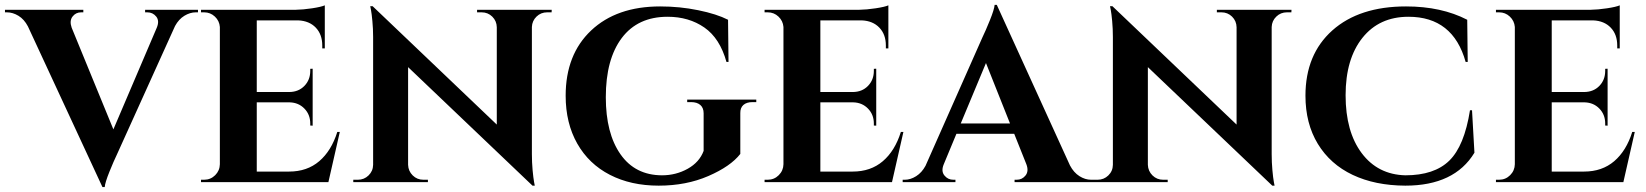

<svg xmlns="http://www.w3.org/2000/svg" viewBox="-48 -740 6686 780"><path d="M541.5 -700.2H756.3V-689.9H747.6Q724.1 -689.9 701.2 -676Q678.2 -662.1 663.1 -634.3L426.3 -110.8Q414.6 -86.9 396.7 -42.7Q378.9 1.5 377.4 20H368.2L65.4 -632.8Q50.3 -661.6 27.1 -675.8Q3.9 -689.9 -20 -689.9H-27.8V-700.2H290.5V-689.9H281.7Q259.8 -689.9 246.6 -672.6Q233.4 -655.3 243.2 -627.4L412.6 -214.4L588.9 -627.4Q600.6 -655.3 586.7 -672.6Q572.8 -689.9 550.3 -689.9H541.5Z M1322.3 -204.1H1332.5L1286.1 0H768.6V-9.8H781.2Q807.6 -9.8 826.2 -28.3Q844.7 -46.9 845.2 -72.8V-630.4Q843.3 -655.3 825 -672.6Q806.6 -689.9 781.2 -689.9H768.6V-700.2H1151.9Q1183.1 -700.7 1220 -706.3Q1256.8 -711.9 1271.5 -718.3V-543.5H1261.2V-555.2Q1261.2 -600.1 1234.9 -627.7Q1208.5 -655.3 1163.6 -657.2H995.1V-366.2H1127.9Q1165 -366.7 1188.7 -391.1Q1212.4 -415.5 1212.4 -452.1V-460.4L1222.2 -460.9V-229.5L1212.4 -230V-238.3Q1212.4 -274.4 1188.7 -298.8Q1165 -323.2 1128.9 -324.2H995.1V-43H1126.5Q1199.7 -43 1249 -85.2Q1298.3 -127.4 1322.3 -204.1Z M1890.1 -700.2H2193.4L2192.9 -689.9H2174.8Q2149.4 -689.9 2131.6 -672.6Q2113.8 -655.3 2112.8 -630.4V-113.8Q2112.8 -80.6 2115.7 -48.6Q2118.7 -16.6 2121.6 -1L2124.5 14.2H2115.2L1609.9 -467.3V-70.3Q1610.8 -44.9 1628.7 -27.3Q1646.5 -9.8 1671.9 -9.8H1690.4V0H1387.2V-9.8H1405.8Q1431.2 -9.8 1449.2 -27.3Q1467.3 -44.9 1467.8 -70.3V-589.8Q1467.8 -623 1464.8 -654.3Q1461.9 -685.5 1459 -700.2L1456.1 -714.8H1465.8L1970.2 -233.9V-629.4Q1969.7 -654.8 1951.9 -672.4Q1934.1 -689.9 1908.7 -689.9H1890.1Z M3024.4 -325.2H3009.3Q2984.9 -325.2 2971.9 -313.5Q2959 -301.8 2959.5 -280.3V-114.7Q2919.9 -64 2829.8 -24.9Q2739.7 14.2 2627.9 14.2Q2515.1 14.2 2429.7 -29.8Q2344.2 -73.7 2297.1 -156.7Q2250 -239.7 2250 -351.1Q2250 -518.6 2353.5 -616.2Q2457 -713.9 2633.8 -713.9Q2713.4 -713.9 2788.6 -698.5Q2863.8 -683.1 2909.7 -659.7L2911.6 -488.3H2903.3Q2876.5 -584.5 2813.5 -628.2Q2750.5 -671.9 2664.1 -671.9Q2543 -671.9 2478 -585.7Q2413.1 -499.5 2413.1 -345.2Q2413.1 -198.2 2472.7 -113.3Q2532.2 -28.3 2641.1 -27.8Q2698.2 -27.8 2745.8 -54.4Q2793.5 -81.1 2810.5 -127V-279.8Q2810.5 -301.8 2797.1 -313.5Q2783.7 -325.2 2759.3 -325.2H2743.7V-335.4H3024.4Z M3611.8 -204.1H3622.1L3575.7 0H3058.1V-9.8H3070.8Q3097.2 -9.8 3115.7 -28.3Q3134.3 -46.9 3134.8 -72.8V-630.4Q3132.8 -655.3 3114.5 -672.6Q3096.2 -689.9 3070.8 -689.9H3058.1V-700.2H3441.4Q3472.7 -700.7 3509.5 -706.3Q3546.4 -711.9 3561 -718.3V-543.5H3550.8V-555.2Q3550.8 -600.1 3524.4 -627.7Q3498 -655.3 3453.1 -657.2H3284.7V-366.2H3417.5Q3454.6 -366.7 3478.3 -391.1Q3502 -415.5 3502 -452.1V-460.4L3511.7 -460.9V-229.5L3502 -230V-238.3Q3502 -274.4 3478.3 -298.8Q3454.6 -323.2 3418.5 -324.2H3284.7V-43H3416Q3489.3 -43 3538.6 -85.2Q3587.9 -127.4 3611.8 -204.1Z M4001.5 -720.2 4298.8 -67.9Q4314 -39.1 4337.2 -24.4Q4360.4 -9.8 4384.3 -9.8H4392.6V0H4073.7V-9.8H4082.5Q4104.5 -9.8 4118.4 -27.3Q4132.3 -44.9 4121.6 -72.8L4072.3 -196.3H3837.4L3786.1 -72.8Q3774.4 -44.9 3788.6 -27.3Q3802.7 -9.8 3824.7 -9.8H3833.5V0H3619.1V-9.8H3627.9Q3650.9 -9.8 3673.8 -24.2Q3696.8 -38.6 3711.9 -66.4L3943.4 -588.9Q3955.6 -613.8 3973.4 -657.7Q3991.2 -701.7 3992.7 -720.2ZM3855 -238.3H4055.2L3957.5 -483.9Z M4895.5 -700.2H5198.7L5198.2 -689.9H5180.2Q5154.8 -689.9 5137 -672.6Q5119.1 -655.3 5118.2 -630.4V-113.8Q5118.2 -80.6 5121.1 -48.6Q5124 -16.6 5127 -1L5129.9 14.2H5120.6L4615.2 -467.3V-70.3Q4616.2 -44.9 4634 -27.3Q4651.9 -9.8 4677.2 -9.8H4695.8V0H4392.6V-9.8H4411.1Q4436.5 -9.8 4454.6 -27.3Q4472.7 -44.9 4473.1 -70.3V-589.8Q4473.1 -623 4470.2 -654.3Q4467.3 -685.5 4464.4 -700.2L4461.4 -714.8H4471.2L4975.6 -233.9V-629.4Q4975.1 -654.8 4957.3 -672.4Q4939.5 -689.9 4914.1 -689.9H4895.5Z M5923.8 -292H5932.1L5941.9 -119.6Q5860.8 14.2 5661.1 14.2Q5538.6 13.7 5447.3 -29.5Q5356 -72.8 5305.7 -155.5Q5255.4 -238.3 5255.4 -351.1Q5255.4 -519 5364.7 -616.5Q5474.1 -713.9 5664.1 -713.9Q5807.6 -713.9 5912.6 -659.7L5914.6 -488.3H5906.2Q5855 -671.9 5673.8 -671.9Q5555.2 -671.9 5486.8 -586.2Q5418.5 -500.5 5418.5 -353Q5418.5 -205.1 5483.9 -117.9Q5549.3 -30.8 5661.1 -27.8Q5778.8 -27.8 5839.8 -87.4Q5900.9 -147 5923.8 -292Z M6583 -204.1H6593.3L6546.9 0H6029.3V-9.8H6042Q6068.4 -9.8 6086.9 -28.3Q6105.5 -46.9 6106 -72.8V-630.4Q6104 -655.3 6085.7 -672.6Q6067.4 -689.9 6042 -689.9H6029.3V-700.2H6412.6Q6443.8 -700.7 6480.7 -706.3Q6517.6 -711.9 6532.2 -718.3V-543.5H6522V-555.2Q6522 -600.1 6495.6 -627.7Q6469.2 -655.3 6424.3 -657.2H6255.9V-366.2H6388.7Q6425.8 -366.7 6449.5 -391.1Q6473.1 -415.5 6473.1 -452.1V-460.4L6482.9 -460.9V-229.5L6473.1 -230V-238.3Q6473.1 -274.4 6449.5 -298.8Q6425.8 -323.2 6389.6 -324.2H6255.9V-43H6387.2Q6460.4 -43 6509.8 -85.2Q6559.1 -127.4 6583 -204.1Z"/></svg>

Font: Cinzel Decorative Bold
Style: Regular
Weight: 700
Designer: Natanael Gama
Version: Version 1.001;PS 001.001;hotconv 1.0.56;makeotf.lib2.0.21325